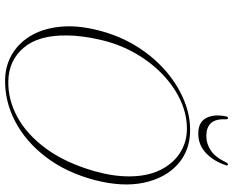

<svg xmlns="http://www.w3.org/2000/svg" viewBox="-100 -798 911 750"><g transform="rotate(90 355.0 -423.5)"><path d="M496.5 -711Q571.5 -709 623.8 -661.5Q676 -614 694 -531Q712 -448 684 -339Q655 -228.5 594.8 -149Q534.5 -69.5 454.8 -27.8Q375 14 287.5 11.5Q232.5 9.5 188 -18.2Q143.5 -46 116 -96.2Q88.5 -146.5 84 -216.2Q79.5 -286 104 -371Q126 -448 167.2 -511.2Q208.5 -574.5 262.2 -619.8Q316 -665 376.2 -689Q436.5 -713 496.5 -711ZM296.5 -1Q368 1 436.5 -35.8Q505 -72.5 560.5 -147.8Q616 -223 649 -337Q670 -412 669.5 -474.5Q669 -545 644.5 -594.5Q620 -644 579.5 -670.5Q539 -697 489.5 -698.5Q433 -700 378 -676Q323 -652 275 -607.2Q227 -562.5 191.2 -501.5Q155.5 -440.5 138 -369Q128.5 -330 123.8 -295.2Q119 -260.5 119 -229.5Q117.5 -119.5 166.8 -61.2Q216 -3 296.5 -1ZM511 -774.5Q542.5 -774.5 568.8 -792.2Q595 -810 615 -852Q618.5 -859 623 -859Q628 -859 626 -851Q610.5 -803.5 578.5 -773.2Q546.5 -743 502.5 -743Q458 -743 441.8 -773.2Q425.5 -803.5 435 -851Q436 -859 441.5 -859Q446.5 -859 446.5 -852Q444.5 -810 461.8 -792.2Q479 -774.5 511 -774.5Z"/></g></svg>

Font: Fraunces 72pt S000 Thin
Style: Italic
Weight: 100
Italic angle: -16°
Version: Version 1.000; ttfautohint (v1.8.3)